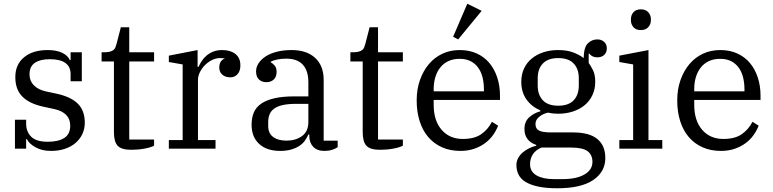

<svg xmlns="http://www.w3.org/2000/svg" viewBox="-20 -796 4137 1028"><path d="M252 12Q205 12 170 -7.5Q135 -27 124 -51H120V0H60V-155H120V-134Q120 -91 147 -64Q174 -37 236 -37Q293 -37 324.5 -57.5Q356 -78 356 -123Q356 -193 271 -212L211 -225Q137 -241 99.5 -279Q62 -317 62 -383Q62 -451 109 -489.5Q156 -528 235 -528Q283 -528 313.5 -513Q344 -498 354 -474H358V-516H418V-361H358V-399Q358 -479 246 -479Q195 -479 166.5 -459.5Q138 -440 138 -398Q138 -363 161 -339.5Q184 -316 224 -307L280 -295Q357 -279 395.5 -242Q434 -205 434 -139Q434 -107 421.5 -79.5Q409 -52 385.5 -31.5Q362 -11 328.5 0.5Q295 12 252 12Z M683 6Q630 6 610 -15.5Q590 -37 590 -89V-467H524V-516H533Q554 -516 566.5 -519Q579 -522 586.5 -527.5Q594 -533 597.5 -541.5Q601 -550 604 -561L627 -650H672V-516H805V-467H672V-49H805V-16Q796 -11 782.5 -7Q769 -3 752.5 0Q736 3 718 4.5Q700 6 683 6Z M884 -46H958V-451L884 -464V-498L1038 -528V-438H1043Q1050 -454 1060.5 -470Q1071 -486 1086.5 -499Q1102 -512 1122.5 -520Q1143 -528 1170 -528Q1214 -528 1240.5 -507Q1267 -486 1267 -446Q1267 -416 1252 -399Q1237 -382 1213 -382Q1186 -382 1170 -396.5Q1154 -411 1154 -434Q1154 -454 1162.5 -466.5Q1171 -479 1182 -481V-483Q1178 -484 1172 -484.5Q1166 -485 1157 -485Q1136 -485 1115 -474.5Q1094 -464 1077.5 -447.5Q1061 -431 1050.5 -410Q1040 -389 1040 -368V-46H1134V0H884Z M1480 12Q1408 12 1367.5 -25.5Q1327 -63 1327 -128Q1327 -165 1339 -193.5Q1351 -222 1378.5 -241Q1406 -260 1450 -270Q1494 -280 1557 -280H1631V-356Q1631 -417 1601.5 -449.5Q1572 -482 1513 -482Q1487 -482 1465 -477.5Q1443 -473 1429 -465V-463Q1440 -457 1450.5 -445Q1461 -433 1461 -411Q1461 -385 1446 -370.5Q1431 -356 1406 -356Q1382 -356 1366.5 -370.5Q1351 -385 1351 -414Q1351 -436 1364 -456.5Q1377 -477 1401 -493Q1425 -509 1460.5 -518.5Q1496 -528 1541 -528Q1622 -528 1667.5 -486Q1713 -444 1713 -368V-43H1788V-8Q1777 0 1758.5 6Q1740 12 1717 12Q1678 12 1657 -10Q1636 -32 1636 -69V-76H1631Q1624 -59 1612.5 -43Q1601 -27 1583 -15Q1565 -3 1539.5 4.5Q1514 12 1480 12ZM1515 -43Q1563 -43 1597 -67.5Q1631 -92 1631 -143V-240H1566Q1523 -240 1494 -233.5Q1465 -227 1448 -214.5Q1431 -202 1423.5 -184Q1416 -166 1416 -142V-121Q1416 -83 1442 -63Q1468 -43 1515 -43Z M2015 6Q1962 6 1942 -15.5Q1922 -37 1922 -89V-467H1856V-516H1865Q1886 -516 1898.5 -519Q1911 -522 1918.5 -527.5Q1926 -533 1929.5 -541.5Q1933 -550 1936 -561L1959 -650H2004V-516H2137V-467H2004V-49H2137V-16Q2128 -11 2114.5 -7Q2101 -3 2084.5 0Q2068 3 2050 4.5Q2032 6 2015 6Z M2445 12Q2390 12 2346.5 -7.5Q2303 -27 2273 -62Q2243 -97 2227 -147Q2211 -197 2211 -258Q2211 -318 2228.5 -367.5Q2246 -417 2276.5 -453Q2307 -489 2349 -508.5Q2391 -528 2441 -528Q2492 -528 2532 -510Q2572 -492 2599.5 -459.5Q2627 -427 2642 -382Q2657 -337 2657 -284V-261H2302V-235Q2302 -150 2344.5 -101Q2387 -52 2458 -52Q2520 -52 2556.5 -77.5Q2593 -103 2614 -144L2647 -123Q2637 -97 2619.5 -72.5Q2602 -48 2577 -29.5Q2552 -11 2519 0.5Q2486 12 2445 12ZM2302 -307H2571V-317Q2571 -352 2563.5 -382Q2556 -412 2540 -434Q2524 -456 2499.5 -468.5Q2475 -481 2441 -481Q2407 -481 2381 -469Q2355 -457 2337.5 -435Q2320 -413 2311 -383.5Q2302 -354 2302 -319ZM2406 -599 2482 -776 2559 -738 2433 -585Z M2964 212Q2904 212 2862 203Q2820 194 2794 178Q2768 162 2756.5 139Q2745 116 2745 88Q2745 68 2754 51Q2763 34 2778 21Q2793 8 2812 -1.5Q2831 -11 2851 -16V-20Q2788 -42 2788 -105Q2788 -145 2813.5 -168Q2839 -191 2873 -200V-205Q2826 -225 2798.5 -264Q2771 -303 2771 -358Q2771 -397 2785.5 -428.5Q2800 -460 2826.5 -482Q2853 -504 2889 -516Q2925 -528 2968 -528Q3015 -528 3048.5 -515.5Q3082 -503 3105 -485Q3106 -543 3127.5 -564Q3149 -585 3178 -585Q3200 -585 3214.5 -572Q3229 -559 3229 -537Q3229 -516 3215.5 -502.5Q3202 -489 3178 -489Q3150 -489 3135 -509H3132V-459Q3143 -444 3155 -420Q3167 -396 3167 -358Q3167 -319 3152 -287Q3137 -255 3110.5 -233Q3084 -211 3047.5 -199Q3011 -187 2968 -187Q2940 -187 2915 -193Q2889 -188 2868 -171.5Q2847 -155 2847 -132Q2847 -107 2866 -97Q2885 -87 2930 -87H3048Q3136 -87 3178.5 -51.5Q3221 -16 3221 50Q3221 124 3156 168Q3091 212 2964 212ZM2969 -230Q3024 -230 3051.5 -259Q3079 -288 3079 -338V-377Q3079 -427 3051.5 -456Q3024 -485 2969 -485Q2914 -485 2886.5 -456Q2859 -427 2859 -377V-338Q2859 -288 2886.5 -259Q2914 -230 2969 -230ZM2818 83Q2818 123 2852.5 143Q2887 163 2945 163H2992Q3067 163 3109.5 138Q3152 113 3152 71Q3152 33 3126 13.5Q3100 -6 3035 -6H2879Q2847 8 2832.5 31Q2818 54 2818 83Z M3411 -635Q3385 -635 3371.5 -650.5Q3358 -666 3358 -688V-693Q3358 -715 3371.5 -730.5Q3385 -746 3411 -746Q3437 -746 3451 -730.5Q3465 -715 3465 -693V-688Q3465 -666 3451 -650.5Q3437 -635 3411 -635ZM3296 -46H3370V-451L3296 -464V-498L3452 -528V-46H3526V0H3296Z M3840 12Q3785 12 3741.5 -7.5Q3698 -27 3668 -62Q3638 -97 3622 -147Q3606 -197 3606 -258Q3606 -318 3623.5 -367.5Q3641 -417 3671.5 -453Q3702 -489 3744 -508.5Q3786 -528 3836 -528Q3887 -528 3927 -510Q3967 -492 3994.5 -459.5Q4022 -427 4037 -382Q4052 -337 4052 -284V-261H3697V-235Q3697 -150 3739.5 -101Q3782 -52 3853 -52Q3915 -52 3951.5 -77.5Q3988 -103 4009 -144L4042 -123Q4032 -97 4014.5 -72.5Q3997 -48 3972 -29.5Q3947 -11 3914 0.5Q3881 12 3840 12ZM3697 -307H3966V-317Q3966 -352 3958.5 -382Q3951 -412 3935 -434Q3919 -456 3894.5 -468.5Q3870 -481 3836 -481Q3802 -481 3776 -469Q3750 -457 3732.5 -435Q3715 -413 3706 -383.5Q3697 -354 3697 -319Z"/></svg>

Font: IBM Plex Serif
Style: Regular
Weight: 400
Designer: Mike Abbink, Paul van der Laan, Pieter van Rosmalen
Foundry: Bold Monday
Version: Version 2.6